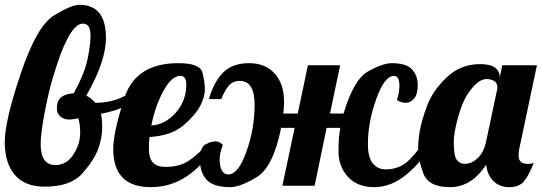

<svg xmlns="http://www.w3.org/2000/svg" viewBox="-34 -771 2249 797"><path d="M202.1 -320.3Q202.1 -354 220.7 -367.9Q239.3 -381.8 272 -383.8Q318.8 -468.8 330.3 -529.5Q341.8 -590.3 341.8 -619.6Q341.8 -648.9 334 -660.9Q326.2 -672.9 309.6 -672.9Q293 -672.9 276.9 -655.8Q260.7 -638.7 245.6 -609.6Q230.5 -580.6 216.3 -542.5Q202.1 -504.4 184.6 -445.8Q167 -387.2 150.9 -301.3Q134.8 -215.3 134.8 -172.9Q134.8 -85.9 195.8 -85.9Q242.2 -85.9 270.5 -129.4Q298.8 -172.9 298.8 -218.3Q298.8 -263.2 290 -280.8Q273.4 -274.9 252 -274.9Q230.5 -274.9 216.3 -287.8Q202.1 -300.8 202.1 -320.3ZM151.9 3.9Q69.3 3.9 27.6 -44.9Q-14.2 -93.8 -14.2 -181.6Q-14.2 -269.5 52.5 -466.8Q119.1 -664.1 190.9 -707.5Q262.7 -751 295.9 -751Q405.8 -751 405.8 -613.8Q405.8 -516.1 324.2 -374Q344.7 -364.3 361.8 -344.2Q427.7 -344.2 478.3 -370.1Q528.8 -396 544.9 -407.2L554.2 -379.9Q496.6 -318.4 384.8 -298.8Q390.1 -280.8 390.1 -240.2Q390.1 -199.7 374 -154.1Q357.9 -108.4 308.8 -52.2Q259.8 3.9 151.9 3.9Z M739.3 -419.9Q739.3 -456.1 714.4 -456.1Q678.7 -456.1 644.5 -393.8Q610.4 -331.5 594.2 -250Q652.3 -253.9 695.8 -303.5Q739.3 -353 739.3 -419.9ZM436 -152.8Q436 -220.2 482.4 -364.5Q528.8 -508.8 706.1 -508.8Q795.9 -508.8 806.2 -470.2Q816.4 -431.6 816.4 -400.4Q816.4 -369.1 797.4 -332Q778.3 -294.9 728.5 -251.5Q678.7 -208 586.4 -202.1Q584 -173.8 584 -155.3Q584 -113.3 601.3 -95.7Q618.7 -78.1 652.3 -78.1Q710.4 -78.1 748.3 -102.8Q786.1 -127.4 833 -179.2H867.2Q756.8 5.9 592.3 5.9Q436 5.9 436 -152.8Z M877.9 -111.3Q877.9 -46.9 914.1 -46.9Q955.1 -46.9 989 -141.8Q1022.9 -236.8 1022.9 -335.9Q1022.9 -435.1 961.9 -435.1Q932.6 -435.1 915.8 -415.5Q898.9 -396 884.8 -359.9H833Q855 -433.6 893.6 -471.2Q932.1 -508.8 1000 -508.8Q1067.9 -508.8 1106.4 -465.6Q1145 -422.4 1145 -350.1Q1145 -325.2 1142.1 -299.8H1202.1L1244.1 -500H1377.9L1335.9 -299.8H1392.1Q1434.6 -442.4 1495.4 -475.6Q1556.2 -508.8 1591.8 -508.8Q1652.8 -508.8 1676.5 -482.7Q1700.2 -456.5 1700.2 -418.5Q1700.2 -380.4 1685.3 -362.3Q1670.4 -344.2 1650.4 -344.2Q1630.4 -344.2 1613.8 -356Q1624 -388.7 1624 -415Q1624 -456.1 1601.1 -456.1Q1562.5 -456.1 1527.8 -359.9Q1493.2 -263.7 1493.2 -172.9Q1493.2 -118.2 1513.4 -93Q1533.7 -67.9 1566.9 -67.9Q1627.4 -67.9 1666.7 -109.1Q1706.1 -150.4 1723.1 -179.2H1756.8Q1723.1 -105 1657 -49.6Q1590.8 5.9 1520 5.9Q1449.2 5.9 1410.2 -37.1Q1371.1 -80.1 1371.1 -143.1Q1371.1 -206.1 1378.9 -240.2H1321.8L1272 0H1138.2L1189 -240.2H1132.8Q1100.1 -76.7 1031.2 -35.4Q962.4 5.9 921.9 5.9Q852.5 5.9 824.2 -24.4Q795.9 -54.7 795.9 -107.4Q795.9 -160.2 819.8 -172.1Q843.8 -184.1 860.4 -184.1Q877 -184.1 891.1 -169.9Q877.9 -134.8 877.9 -111.3Z M1849.6 -180.2Q1849.6 -119.6 1863.8 -105.2Q1877.9 -90.8 1894.5 -90.8Q1923.8 -90.8 1948.7 -114.5Q1973.6 -138.2 1982.9 -179.2L2030.8 -404.8Q2030.8 -427.7 2016.4 -435.3Q2002 -442.9 1985.4 -442.9Q1968.8 -442.9 1950 -429.2Q1931.2 -415.5 1908.4 -382.6Q1885.7 -349.6 1867.7 -284.9Q1849.6 -220.2 1849.6 -180.2ZM1959 -504.9Q2001.5 -504.9 2020.8 -490.2Q2040 -475.6 2040 -454.1V-446.8L2050.8 -500H2194.8L2123 -160.2Q2118.7 -145 2118.7 -126Q2118.7 -106.9 2128.7 -98.9Q2138.7 -90.8 2156.2 -90.8Q2173.8 -90.8 2181.6 -95.2Q2159.2 -38.1 2139.2 -16.1Q2119.1 5.9 2080.1 5.9Q2040.5 5.9 2015.1 -18.3Q1989.7 -42.5 1983.9 -86.9Q1922.9 5.9 1833.5 5.9Q1744.1 5.9 1722.9 -52.2Q1701.7 -110.4 1701.7 -149.4Q1701.7 -188.5 1708.5 -227.8Q1715.3 -267.1 1738 -329.8Q1760.7 -392.6 1818.8 -448.7Q1877 -504.9 1959 -504.9Z"/></svg>

Font: Lobster-Regular
Style: Regular
Weight: 400
Designer: Pablo Impallari
Foundry: Pablo Impallari
Version: Version 1.007; ttfautohint (v1.1) -l 8 -r 50 -G 50 -x 14 -D 